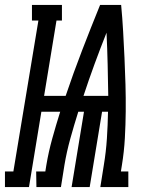

<svg xmlns="http://www.w3.org/2000/svg" viewBox="-69 -755 589 775"><path d="M-49 0V-63H-15L86 -672H60V-735H181V-672H159L109 -368H196Q227 -460 262.5 -552Q298 -644 335 -735H420Q425 -682 428 -628.5Q431 -575 433.5 -521.5Q436 -468 437.5 -414Q439 -360 438.5 -306Q438 -252 435 -197.5Q432 -143 423 -88L419 -63H449V0H336L350 -88Q359 -142 362.5 -196Q366 -250 367 -304H343L293 0H220L270 -304H247Q230 -250 215 -196Q200 -142 191 -88L177 0H78L77 -63H114L118 -88Q127 -142 142 -196Q157 -250 174 -304H98L48 0ZM268 -368H368Q367 -432 365.5 -496Q364 -560 361 -623Q336 -560 312.5 -496Q289 -432 268 -368Z"/></svg>

Font: Iosevka Curly Slab Semibold
Style: Italic
Weight: 600
Italic angle: -9°
Monospace: yes
Designer: Belleve Invis
Foundry: Belleve Invis
Version: Version 22.1.2; ttfautohint (v1.8.4)